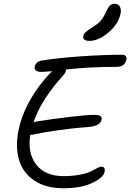

<svg xmlns="http://www.w3.org/2000/svg" viewBox="-20 -1026 698 1028"><path d="M459 -807.1Q440.4 -807.1 431.9 -813.7Q423.3 -820.3 425.8 -832Q428.7 -845.2 438.5 -854.2Q448.2 -863.3 475.1 -879.9Q505.9 -899.4 519.8 -915.5Q533.7 -931.6 546.9 -960.9Q558.6 -986.8 568.8 -996.3Q579.1 -1005.9 591.8 -1005.9Q612.8 -1005.9 621.3 -991Q629.9 -976.1 626 -955.1Q614.3 -897.5 561 -852.3Q507.8 -807.1 459 -807.1ZM319.8 -18.1Q224.6 -18.1 163.3 -59.6Q102.1 -101.1 81.8 -170.7Q61.5 -240.2 79.1 -328.1Q93.3 -398.9 129.4 -468.3Q165.5 -537.6 212.9 -594.2Q244.6 -631.8 258.8 -645Q216.8 -641.1 201.2 -641.1Q181.2 -641.1 172.1 -648.7Q163.1 -656.2 166 -669.9Q167.5 -679.7 176.5 -689Q185.5 -698.2 199.2 -701.2Q293.5 -716.3 415.5 -724.6Q537.6 -732.9 632.8 -732.9Q646.5 -732.9 652.6 -726.1Q658.7 -719.2 657.2 -708Q648.9 -668 604 -668Q457.5 -668 333 -653.8Q335 -639.2 314 -617.2Q199.7 -490.7 159.2 -371.1Q170.4 -375.5 185.1 -377Q264.2 -389.6 352.5 -400.1Q440.9 -410.6 482.9 -411.1Q508.8 -411.1 517.6 -404.5Q526.4 -397.9 523.9 -384.8Q517.1 -349.1 442.9 -345.2Q378.9 -340.8 295.9 -329.3Q212.9 -317.9 161.1 -306.2Q154.3 -304.2 142.1 -304.2Q126.5 -204.6 174.8 -143.8Q223.1 -83 318.8 -83Q368.7 -83 408.2 -90.8Q447.8 -98.6 466.3 -108.4Q484.9 -118.2 500 -126Q515.1 -133.8 522 -133.8Q544.9 -133.8 540 -106Q534.2 -75.2 474.1 -46.6Q414.1 -18.1 319.8 -18.1Z"/></svg>

Font: Shantell Sans Bouncy
Style: Italic
Weight: 300
Italic angle: -11.31°
Designer: Stephen Nixon, Anya Danilova, Shantell Martin
Foundry: Arrow Type
Version: Version 1.006;[9816181b4]